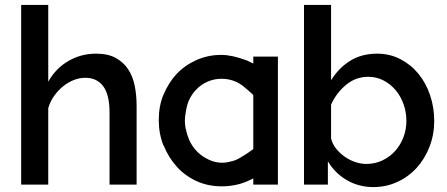

<svg xmlns="http://www.w3.org/2000/svg" viewBox="-20 -750 1817 780"><path d="M535 0H425V-293Q425 -365 399.5 -399.5Q374 -434 326 -434Q303 -434 280 -425Q257 -416 236.5 -399.5Q216 -383 200 -360.5Q184 -338 176 -311V0H66V-730H176V-418Q206 -472 257.5 -502Q309 -532 370 -532Q419 -532 450.5 -514.5Q482 -497 501 -468Q520 -439 527.5 -400.5Q535 -362 535 -319Z M882 7Q825 7 779 -14Q731 -36 698 -73Q664 -111 645 -159H644Q625 -207 625 -262Q625 -320 644 -365Q666 -416 697 -449Q731 -485 778 -506Q825 -527 879 -527Q922 -527 981 -505Q989 -502 996 -498L1009 -492V-520H1109V0H1009V-25L996 -19Q974 -8 951 -2Q917 7 882 7ZM735 -222 736 -221Q740 -202 748 -183Q760 -155 782 -133Q801 -114 829 -101Q855 -89 880 -89Q882 -89 884 -89Q901 -89 921 -95H922Q939 -99 957 -110Q986 -127 1006 -142L1009 -145V-363L1007 -366Q989 -383 969 -399Q953 -412 936 -419Q910 -430 880 -430Q851 -430 825 -419Q799 -408 779 -388Q758 -367 746 -339Q737 -317 732 -276Q731 -267 731 -259Q732 -238 734 -228V-227L736 -225V-222Z M1497 10Q1437 10 1388.5 -18.5Q1340 -47 1312 -95V0H1215V-730H1325V-424Q1356 -474 1402.5 -503Q1449 -532 1512 -532Q1564 -532 1607 -509.5Q1650 -487 1680.5 -449.5Q1711 -412 1727.5 -362.5Q1744 -313 1744 -259Q1744 -203 1725 -154Q1706 -105 1673 -68.5Q1640 -32 1594.5 -11Q1549 10 1497 10ZM1468 -84Q1504 -84 1534 -98.5Q1564 -113 1585.5 -137Q1607 -161 1619 -192.5Q1631 -224 1631 -259Q1631 -294 1619.5 -326.5Q1608 -359 1587.5 -383.5Q1567 -408 1538.5 -423Q1510 -438 1476 -438Q1425 -438 1385.5 -405Q1346 -372 1325 -325V-187Q1331 -164 1346 -145.5Q1361 -127 1381 -113Q1401 -99 1424 -91.5Q1447 -84 1468 -84Z"/></svg>

Font: Oxford Sans SemiBold
Style: Regular
Weight: 600
Designer: Matt McInerney, Pablo Impallari, Rodrigo Fuenzalida
Foundry: Matt McInerney, Pablo Impallari, Rodrigo Fuenzalida
Version: Version 3.000g; ttfautohint (v1.5) -l 8 -r 28 -G 28 -x 14 -D